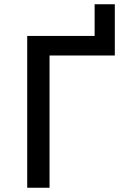

<svg xmlns="http://www.w3.org/2000/svg" viewBox="-20 -883 640 903"><path d="M108 0V-714H425V-863H520V-622H213V0Z"/></svg>

Font: Noto Sans Mono Medium
Style: Regular
Weight: 500
Designer: Monotype Design Team
Foundry: Monotype Imaging Inc.
Version: Version 2.014